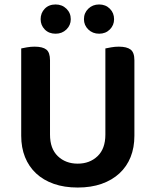

<svg xmlns="http://www.w3.org/2000/svg" viewBox="-20 -824 697 860"><path d="M328 16Q268 16 221 -0.5Q174 -17 141.5 -47.5Q109 -78 92 -120.5Q75 -163 75 -216V-607Q83 -609 100.5 -612Q118 -615 135 -615Q171 -615 187.5 -602Q204 -589 204 -554V-221Q204 -158 239 -124.5Q274 -91 328 -91Q382 -91 417 -124.5Q452 -158 452 -221V-607Q461 -609 478 -612Q495 -615 512 -615Q548 -615 565 -602Q582 -589 582 -554V-216Q582 -163 565 -120.5Q548 -78 515 -47.5Q482 -17 435 -0.5Q388 16 328 16ZM297 -738Q297 -711 277.5 -692Q258 -673 229 -673Q199 -673 180.5 -692Q162 -711 162 -738Q162 -766 180.5 -785Q199 -804 229 -804Q258 -804 277.5 -785Q297 -766 297 -738ZM491 -738Q491 -711 472 -692Q453 -673 424 -673Q395 -673 375.5 -692Q356 -711 356 -738Q356 -766 375.5 -785Q395 -804 424 -804Q453 -804 472 -785Q491 -766 491 -738Z"/></svg>

Font: Baloo Thambi 2 SemiBold
Style: Regular
Weight: 600
Designer: Aadarsh Rajan and Ek Type
Foundry: Ek Type
Version: Version 1.640;hotconv 1.0.111;makeotfexe 2.5.65597; ttfautoh